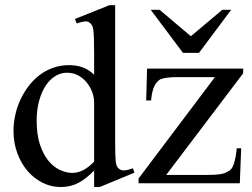

<svg xmlns="http://www.w3.org/2000/svg" viewBox="-20 -715 985 749"><path d="M369.1 14.6H347.2V-49.8Q317.4 -18.6 286.6 -2Q255.9 14.6 216.8 14.6Q179.7 14.6 146.2 -2Q112.8 -18.6 87.6 -47.9Q62.5 -77.1 47.6 -117.4Q32.7 -157.7 32.7 -205.1Q32.7 -233.9 39.1 -264.2Q45.4 -294.4 58.1 -322.8Q70.8 -351.1 89.4 -376.2Q107.9 -401.4 131.8 -420.2Q155.8 -439 185.5 -450Q215.3 -460.9 250 -460.9Q279.3 -460.9 303.5 -451.9Q327.6 -442.9 347.2 -423.3V-506.3Q347.2 -543.5 346.4 -564.9Q345.7 -586.4 344 -598.4Q342.3 -610.4 339.4 -615.2Q336.4 -620.1 332 -624.5Q323.7 -632.8 311.3 -631.6Q298.8 -630.4 279.3 -623.5L272.5 -641.1L406.7 -694.8H429.2V-177.2Q429.2 -141.1 429.7 -119.4Q430.2 -97.7 431.6 -85Q433.1 -72.3 436 -66.4Q439 -60.5 444.3 -56.6Q453.1 -49.3 466.1 -50.3Q479 -51.3 498.5 -58.6L504.4 -41.5ZM347.2 -315.9Q347.2 -334.5 340.1 -354.5Q333 -374.5 319.8 -391.4Q306.6 -408.2 287.6 -419.4Q268.6 -430.7 244.1 -431.2Q219.2 -432.1 197.3 -419.2Q175.3 -406.2 158.9 -381.8Q142.6 -357.4 132.8 -322.3Q123 -287.1 123 -244.1Q123 -189.9 135.7 -151.4Q148.4 -112.8 168.5 -88.4Q188.5 -64 212.9 -52.5Q237.3 -41 260.7 -40.5Q284.2 -40.5 305.2 -51.5Q326.2 -62.5 347.2 -84.5ZM628.4 -32.7H792.5Q842.8 -32.7 860.4 -41.5Q868.7 -45.4 875 -49.3Q881.3 -53.2 886.5 -62.3Q891.6 -71.3 896 -88.6Q900.4 -106 903.8 -136.7H920.9L915.5 0H520.5V-18.6L818.4 -414.1H670.4Q647.5 -414.1 632.1 -411.9Q616.7 -409.7 607.9 -406.7Q593.8 -400.4 583.5 -381.8Q573.2 -363.3 569.3 -323.2H550.3L553.7 -447.3H928.7V-429.2ZM756.3 -508.8H693.8L567.9 -676.8H602.5L724.6 -573.7L847.2 -676.8H881.8Z"/></svg>

Font: Doulos SIL Eur
Style: Regular
Weight: 400
Designer: Walt Agee, Victor Gaultney, Peter Martin, Debbi Hosken, Becca Hirsbrunner
Foundry: SIL International
Version: Version 5.000